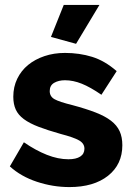

<svg xmlns="http://www.w3.org/2000/svg" viewBox="-20 -750 539 780"><path d="M289 -572 187 -600 239 -730H384ZM262 10Q195 10 130 -11.5Q65 -33 20 -74L77 -172Q125 -139 170.5 -121Q216 -103 258 -103Q289 -103 306 -114Q323 -125 323 -146Q323 -167 301.5 -179.5Q280 -192 226 -206Q173 -221 136.5 -235Q100 -249 77 -266Q54 -283 44 -305Q34 -327 34 -357Q34 -397 50 -430Q66 -463 94 -486Q122 -509 160.5 -522Q199 -535 244 -535Q303 -535 354.5 -519Q406 -503 454 -461L392 -365Q347 -396 312 -410Q277 -424 244 -424Q218 -424 200 -413.5Q182 -403 182 -380Q182 -358 201.5 -347Q221 -336 274 -323Q330 -308 368.5 -293Q407 -278 431 -259.5Q455 -241 466 -217Q477 -193 477 -160Q477 -82 419 -36Q361 10 262 10Z"/></svg>

Font: Boldmen
Style: Bold
Weight: 700
Designer: Matt McInerney, Pablo Impallari, Rodrigo Fuenzalida
Foundry: LIVING CONCEPT
Version: Version 1.000